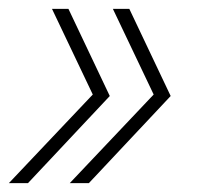

<svg xmlns="http://www.w3.org/2000/svg" viewBox="-24 -481 458 432"><path d="M-4 -69 192 -276 193 -251 93 -461H130L223 -265L39 -69ZM133 -69 329 -276 330 -251 230 -461H267L360 -265L176 -69Z"/></svg>

Font: Kantumruy Pro ExtraLight
Style: Italic
Weight: 250
Italic angle: -13°
Version: Version 1.002